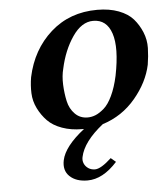

<svg xmlns="http://www.w3.org/2000/svg" viewBox="-49 -488 635 741"><g transform="rotate(-5 268.5 -117.5)"><path d="M376 147Q320.3 209 260.7 209Q216.8 209 192.1 185.8Q167.5 162.6 175.8 123Q187 70.3 264.2 9.8Q261.7 9.8 256.8 9.8Q214.4 9.8 179.7 -2.7Q145 -15.1 124 -36.6Q103 -58.1 89.1 -86.2Q75.2 -114.3 74 -145Q72.8 -175.8 78.1 -207Q100.6 -312.5 174.3 -378.2Q248 -443.8 354.5 -443.8Q401.9 -443.8 437.7 -430.2Q473.6 -416.5 493.4 -393.8Q513.2 -371.1 525.4 -341.6Q537.6 -312 536.9 -280Q536.1 -248 530.8 -215.8Q516.6 -148.4 465.3 -87.4Q414.1 -26.4 337.9 -2.4Q261.2 58.6 249 117.2Q246.1 130.4 251 142.1Q255.9 153.8 267.1 161.4Q278.3 168.9 293 168.9Q315.9 168.9 356.9 130.9ZM335.4 -402.8Q290.5 -402.8 255.1 -351.1Q219.7 -299.3 204.6 -229Q197.3 -201.2 198.7 -167.2Q200.2 -133.3 206.8 -103.3Q213.4 -73.2 233.2 -53.2Q252.9 -33.2 282.2 -33.2Q297.9 -33.2 313 -39.3Q328.1 -45.4 345.7 -60.5Q363.3 -75.7 378.4 -107.4Q393.6 -139.2 403.3 -184.1Q424.8 -291.5 406.2 -347.2Q387.7 -402.8 335.4 -402.8Z"/></g></svg>

Font: Linux Libertine Slanted
Style: Semibold Slanted
Weight: 600
Designer: Philipp H. Poll
Foundry: Philipp H. Poll
Version: Version 5.1.1